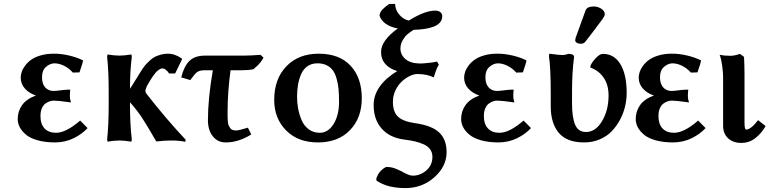

<svg xmlns="http://www.w3.org/2000/svg" viewBox="-20 -712 3900 973"><path d="M254.9 -391.1Q232.4 -390.1 212.6 -372.6Q192.9 -355 192.9 -320.8Q192.9 -287.1 209.2 -269Q225.6 -251 252 -251Q262.7 -251 300.8 -255.9Q316.4 -257.8 335.9 -257.8Q335.9 -256.8 335.4 -251.5Q335 -246.1 335 -245.1Q335 -242.2 334.5 -236.3Q334 -230.5 334 -226.1Q334 -210 339.8 -192.9Q337.9 -192.9 319.3 -195.6Q300.8 -198.2 281.7 -200.2Q262.7 -202.1 252.9 -202.1Q242.2 -202.1 231.4 -198.5Q220.7 -194.8 209.7 -186.8Q198.7 -178.7 191.9 -162.6Q185.1 -146.5 185.1 -124Q185.1 -83 205.8 -61Q226.6 -39.1 264.2 -39.1Q314.9 -39.1 386.2 -101.1L423.8 -63Q397 -33.2 354.2 -12Q311.5 9.3 259.8 9.8Q210 9.8 171.9 -0.7Q133.8 -11.2 112.3 -29.1Q90.8 -46.9 80.3 -66.9Q69.8 -86.9 69.8 -108.9Q69.8 -147.9 91.8 -179.2Q113.8 -210.4 162.1 -228Q127 -239.7 106 -263.4Q85 -287.1 85 -318.8Q85 -332 89.8 -347.2Q94.7 -362.3 107.2 -379.2Q119.6 -396 137.9 -409.2Q156.2 -422.4 186 -431.2Q215.8 -439.9 252 -439.9Q289.1 -440.4 330.3 -430.7Q371.6 -420.9 400.9 -405.8Q399.4 -392.6 382.8 -345.2L349.1 -344.2Q330.6 -365.7 305.2 -378.4Q279.8 -391.1 254.9 -391.1Z M530.8 -181.2V-249Q530.8 -353 522.9 -423.8L524.9 -436Q559.1 -430.2 585 -430.2Q609.9 -430.2 646 -436L647.9 -423.8Q638.7 -351.6 638.7 -262.2Q647.9 -275.4 671.9 -314.9V-314Q682.1 -331.1 686.5 -338.6Q690.9 -346.2 701.9 -362.5Q712.9 -378.9 720.7 -387.2Q728.5 -395.5 741.7 -407.5Q754.9 -419.4 767.1 -425Q779.3 -430.7 795.7 -435.3Q812 -439.9 830.1 -439.9Q867.2 -439.9 901.9 -415L902.8 -412.1L867.7 -339.8H836.9Q830.1 -350.6 821 -357.9Q812 -365.2 804.7 -365.2Q798.3 -365.2 793.9 -363.5Q789.6 -361.8 779.5 -354.2Q769.5 -346.7 754.9 -325.7Q740.2 -304.7 721.7 -271H722.7L716.8 -254.9Q716.8 -246.1 719.7 -240.2Q820.8 -110.4 920.9 -3.9L918.9 6.8Q891.1 0 845.7 0Q813.5 0 772 4.9Q725.6 -75.7 700.2 -114.5Q674.8 -153.3 638.7 -193.8V-181.2Q638.7 -82 647.9 -5.9L646 5.9Q609.9 0 585 0Q559.1 0 524.9 5.9L522.9 -5.9Q530.8 -76.7 530.8 -181.2Z M1206.5 -356H1148.4Q1133.3 -245.6 1133.3 -143.1V-134.8Q1133.3 -120.6 1133.5 -113.5Q1133.8 -106.4 1134.8 -94.7Q1135.7 -83 1138.7 -76.7Q1141.6 -70.3 1146 -63.5Q1150.4 -56.6 1158.2 -53.7Q1166 -50.8 1176.3 -50.8Q1189.9 -50.8 1236.3 -64.9L1253.4 -30.8Q1189 9.8 1123.5 9.8Q1083 9.8 1058.3 -21.5Q1033.7 -52.7 1033.7 -103Q1033.7 -211.9 1058.6 -356H1019.5Q991.7 -356 979.2 -346.9Q966.8 -337.9 944.3 -306.2L898.4 -319.8Q912.6 -376.5 939.9 -403.3Q967.3 -430.2 1019.5 -430.2H1215.3Q1250.5 -430.2 1300.3 -434.1L1315.4 -419.9Q1309.1 -407.7 1300.3 -396.7Q1291.5 -385.7 1284.7 -379.4Q1277.8 -373 1263.7 -360.8Q1238.8 -356 1206.5 -356Z M1369.6 -205.1Q1369.6 -312 1431.2 -376Q1492.7 -439.9 1595.2 -439.9Q1699.7 -439.9 1756.6 -378.9Q1813.5 -317.9 1813.5 -213.9Q1813.5 -114.3 1753.4 -52.2Q1693.4 9.8 1591.3 9.8Q1489.7 9.8 1429.7 -51.3Q1369.6 -112.3 1369.6 -205.1ZM1588.4 -391.1Q1559.6 -391.1 1538.6 -376.7Q1517.6 -362.3 1506.6 -337.4Q1495.6 -312.5 1490.5 -283.9Q1485.4 -255.4 1485.4 -222.2Q1485.4 -191.4 1490.7 -162.1Q1496.1 -132.8 1508.3 -103.8Q1520.5 -74.7 1544.2 -56.9Q1567.9 -39.1 1600.6 -39.1Q1643.1 -39.1 1670.7 -83.7Q1698.2 -128.4 1698.2 -195.8Q1698.2 -232.9 1695.6 -261Q1692.9 -289.1 1685.5 -314.5Q1678.2 -339.8 1666.3 -356Q1654.3 -372.1 1634.8 -381.6Q1615.2 -391.1 1588.4 -391.1Z M1971.2 -196.8Q1971.2 -145 1996.8 -120.8Q2022.5 -96.7 2082.5 -87.9Q2168.5 -76.2 2205.8 -40.5Q2243.2 -4.9 2243.2 59.1Q2243.2 130.9 2181.6 186Q2120.1 241.2 2034.2 241.2Q2005.4 241.2 1979.5 237.3Q1953.6 233.4 1937.5 227.5Q1921.4 221.7 1909.4 215.8Q1897.5 210 1892.6 206.1L1887.2 202.1V191.9Q1901.4 150.9 1937.5 133.8Q1945.3 133.8 1953.4 134.8Q1961.4 135.7 1967 137Q1972.7 138.2 1980.5 141.1Q1988.3 144 1991.7 145.5Q1995.1 147 2003.4 150.9Q2011.7 154.8 2014.2 155.8Q2052.2 178.2 2071.3 178.2Q2110.4 178.2 2140.9 151.4Q2171.4 124.5 2171.4 83Q2171.4 61 2159.9 44.9Q2148.4 28.8 2127 19.3Q2105.5 9.8 2082.3 4.4Q2059.1 -1 2027.3 -4.9Q1954.1 -14.6 1913.8 -60.8Q1873.5 -106.9 1873.5 -179.2Q1873.5 -278.3 1993.2 -352.1Q1955.6 -362.3 1933.3 -387.2Q1911.1 -412.1 1911.1 -448.2Q1911.1 -506.8 1996.1 -567.9Q1958.5 -574.2 1933.8 -592.3Q1909.2 -610.4 1903.3 -633.8Q1905.8 -650.9 1917.5 -663.3Q1929.2 -675.8 1952.1 -691.9H1982.4Q1982.9 -661.1 2004.4 -636.7Q2025.9 -612.3 2052.2 -607.9Q2132.3 -658.2 2185.5 -658.2Q2202.6 -658.2 2211.9 -650.1Q2221.2 -642.1 2221.2 -629.9Q2221.2 -611.3 2209.2 -597.7Q2197.3 -584 2176.3 -576.4Q2155.3 -568.8 2130.6 -565.2Q2106 -561.5 2076.2 -561Q2056.6 -548.3 2044.4 -538.1Q2032.2 -527.8 2020.8 -508.3Q2009.3 -488.8 2009.3 -465.8Q2009.3 -434.6 2034.9 -412.4Q2060.5 -390.1 2112.3 -390.1Q2122.1 -390.1 2167.5 -395Q2188 -398.4 2195.3 -399.9L2204.1 -383.8Q2191.9 -367.2 2178.2 -319.8Q2143.6 -336.9 2095.2 -336.9Q2077.6 -336.9 2056.4 -326.7Q2035.2 -316.4 2016.1 -298.8Q1997.1 -281.2 1984.1 -254.2Q1971.2 -227.1 1971.2 -196.8Z M2502 -391.1Q2479.5 -390.1 2459.7 -372.6Q2439.9 -355 2439.9 -320.8Q2439.9 -287.1 2456.3 -269Q2472.7 -251 2499 -251Q2509.8 -251 2547.9 -255.9Q2563.5 -257.8 2583 -257.8Q2583 -256.8 2582.5 -251.5Q2582 -246.1 2582 -245.1Q2582 -242.2 2581.5 -236.3Q2581.1 -230.5 2581.1 -226.1Q2581.1 -210 2586.9 -192.9Q2585 -192.9 2566.4 -195.6Q2547.9 -198.2 2528.8 -200.2Q2509.8 -202.1 2500 -202.1Q2489.3 -202.1 2478.5 -198.5Q2467.8 -194.8 2456.8 -186.8Q2445.8 -178.7 2439 -162.6Q2432.1 -146.5 2432.1 -124Q2432.1 -83 2452.9 -61Q2473.6 -39.1 2511.2 -39.1Q2562 -39.1 2633.3 -101.1L2670.9 -63Q2644 -33.2 2601.3 -12Q2558.6 9.3 2506.8 9.8Q2457 9.8 2418.9 -0.7Q2380.9 -11.2 2359.4 -29.1Q2337.9 -46.9 2327.4 -66.9Q2316.9 -86.9 2316.9 -108.9Q2316.9 -147.9 2338.9 -179.2Q2360.8 -210.4 2409.2 -228Q2374 -239.7 2353 -263.4Q2332 -287.1 2332 -318.8Q2332 -332 2336.9 -347.2Q2341.8 -362.3 2354.2 -379.2Q2366.7 -396 2385 -409.2Q2403.3 -422.4 2433.1 -431.2Q2462.9 -439.9 2499 -439.9Q2536.1 -440.4 2577.4 -430.7Q2618.7 -420.9 2647.9 -405.8Q2646.5 -392.6 2629.9 -345.2L2596.2 -344.2Q2577.6 -365.7 2552.2 -378.4Q2526.9 -391.1 2502 -391.1Z M2878.9 -250V-188Q2878.9 -117.2 2894.5 -80.1Q2910.2 -43 2949.7 -43Q2998 -43 3031 -98.1Q3064 -153.3 3064 -228Q3064 -283.7 3038.1 -319.8Q3012.2 -356 2972.2 -369.1V-378.9Q2980 -397 2999.8 -418Q3019.5 -439 3035.2 -439Q3092.3 -439 3124 -386.7Q3155.8 -334.5 3155.8 -241.2Q3155.8 -207 3147.7 -172.6Q3139.6 -138.2 3122.1 -105.2Q3104.5 -72.3 3079.8 -46.6Q3055.2 -21 3019 -5.6Q2982.9 9.8 2939.9 9.8Q2852.5 9.8 2811.8 -38.8Q2771 -87.4 2771 -172.9V-233.9Q2771 -372.1 2761.7 -429.2L2764.2 -439.9Q2813 -433.1 2829.1 -433.1Q2845.2 -433.1 2859.9 -439Q2889.2 -439 2889.2 -422.9Q2878.9 -345.2 2878.9 -250ZM2988.8 -679.2Q3009.8 -679.2 3027.3 -667.7Q3044.9 -656.2 3044.9 -640.1Q3044.9 -633.3 3036.1 -619.1Q2989.3 -555.2 2945.8 -500Q2938 -490.2 2922.9 -490.2Q2910.2 -490.2 2902.6 -495.4Q2895 -500.5 2895 -507.8Q2895 -510.3 2897 -520L2947.8 -660.2Q2955.6 -679.2 2988.8 -679.2Z M3386.7 -391.1Q3364.3 -390.1 3344.5 -372.6Q3324.7 -355 3324.7 -320.8Q3324.7 -287.1 3341.1 -269Q3357.4 -251 3383.8 -251Q3394.5 -251 3432.6 -255.9Q3448.2 -257.8 3467.8 -257.8Q3467.8 -256.8 3467.3 -251.5Q3466.8 -246.1 3466.8 -245.1Q3466.8 -242.2 3466.3 -236.3Q3465.8 -230.5 3465.8 -226.1Q3465.8 -210 3471.7 -192.9Q3469.7 -192.9 3451.2 -195.6Q3432.6 -198.2 3413.6 -200.2Q3394.5 -202.1 3384.8 -202.1Q3374 -202.1 3363.3 -198.5Q3352.5 -194.8 3341.6 -186.8Q3330.6 -178.7 3323.7 -162.6Q3316.9 -146.5 3316.9 -124Q3316.9 -83 3337.6 -61Q3358.4 -39.1 3396 -39.1Q3446.8 -39.1 3518.1 -101.1L3555.7 -63Q3528.8 -33.2 3486.1 -12Q3443.4 9.3 3391.6 9.8Q3341.8 9.8 3303.7 -0.7Q3265.6 -11.2 3244.1 -29.1Q3222.7 -46.9 3212.2 -66.9Q3201.7 -86.9 3201.7 -108.9Q3201.7 -147.9 3223.6 -179.2Q3245.6 -210.4 3293.9 -228Q3258.8 -239.7 3237.8 -263.4Q3216.8 -287.1 3216.8 -318.8Q3216.8 -332 3221.7 -347.2Q3226.6 -362.3 3239 -379.2Q3251.5 -396 3269.8 -409.2Q3288.1 -422.4 3317.9 -431.2Q3347.7 -439.9 3383.8 -439.9Q3420.9 -440.4 3462.2 -430.7Q3503.4 -420.9 3532.7 -405.8Q3531.2 -392.6 3514.6 -345.2L3481 -344.2Q3462.4 -365.7 3437 -378.4Q3411.6 -391.1 3386.7 -391.1Z M3729.5 -439 3750.5 -423.8Q3752.9 -378.4 3752.9 -339.8V-94.2Q3752.9 -55.2 3760.7 -55.2Q3785.2 -55.2 3821.8 -103L3859.9 -73.2Q3840.3 -38.1 3809.1 -12.9Q3777.8 12.2 3735.8 12.2Q3695.3 12.2 3669.9 -11.2Q3644.5 -34.7 3644.5 -74.2V-319.8Q3644.5 -344.2 3639.9 -378.7Q3635.3 -413.1 3627 -434.1Q3650.4 -429.2 3680.7 -429.2Q3702.6 -429.2 3729.5 -439Z"/></svg>

Font: Linear Smooth
Style: Bold
Weight: 700
Designer: Philipp H. Poll, Flanker
Foundry: Philipp H. Poll, reworked by Flanker
Version: Version 1.061 | FøM Fix